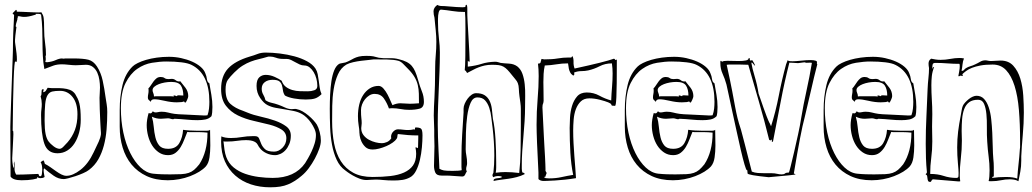

<svg xmlns="http://www.w3.org/2000/svg" viewBox="-20 -755 4397 818"><path d="M393 -472Q378 -495 356.5 -500.5Q335 -506 293 -506Q276 -506 265.5 -506Q255 -506 250 -505Q248 -505 247 -505.5Q246 -506 244 -506Q233 -506 217.5 -499Q202 -492 182 -490Q174 -490 173 -491Q175 -499 175 -503Q175 -508 174.5 -511.5Q174 -515 174 -517V-519L176 -517Q176 -546 172 -572.5Q168 -599 168 -632Q168 -649 167.5 -660Q167 -671 166 -678.5Q165 -686 162.5 -691.5Q160 -697 156 -703Q155 -702 143 -702Q135 -702 123.5 -702.5Q112 -703 100 -703.5Q88 -704 77.5 -704.5Q67 -705 61 -705H54Q50 -706 51 -709.5Q52 -713 48 -713L34 -699Q34 -694 37 -694Q40 -694 40 -691V-689Q38 -653 36.5 -615Q35 -577 35 -540Q35 -532 34 -508.5Q33 -485 32 -453Q31 -421 29.5 -384Q28 -347 27 -313.5Q26 -280 25 -253.5Q24 -227 24 -215Q24 -160 24.5 -106Q25 -52 25 -3Q35 13 72 13Q101 13 120 9.5Q139 6 139 4Q138 4 138 3V1Q138 0 139 0Q140 0 143 2Q146 4 153 4Q157 4 161.5 3Q166 2 170 -1Q169 -7 167.5 -14.5Q166 -22 166 -29Q166 -36 168 -38Q188 -21 208.5 -6.5Q229 8 252 8Q257 8 271 4.5Q285 1 301.5 -4.5Q318 -10 334 -17Q350 -24 359 -31Q384 -50 399 -76.5Q414 -103 422.5 -135Q431 -167 434 -203Q437 -239 437 -278Q437 -296 434.5 -310.5Q432 -325 430 -339Q425 -377 417.5 -411.5Q410 -446 393 -472ZM379 -106Q356 -57 323 -31.5Q290 -6 263 -6Q253 -6 242 -11.5Q231 -17 219 -25.5Q207 -34 195 -42.5Q183 -51 171 -57Q169 -67 165 -72Q162 -70 158.5 -68Q155 -66 153 -64Q160 -54 160 -32Q160 -25 158.5 -14.5Q157 -4 152 -4Q147 -4 146 -8Q145 -12 143 -14Q105 -12 79.5 -11.5Q54 -11 49 -11Q41 -24 42 -38.5Q43 -53 41 -68Q39 -60 39 -59Q39 -56 39.5 -53Q40 -50 40 -47Q40 -46 38 -38Q32 -57 32 -81Q32 -87 33 -100Q34 -113 34.5 -128.5Q35 -144 36 -159Q37 -174 37 -183Q37 -198 35 -198L34 -197Q37 -493 45 -493Q47 -493 47.5 -492Q48 -491 49 -491Q52 -491 52 -501Q52 -514 50.5 -527Q49 -540 47.5 -550.5Q46 -561 45 -568Q44 -575 44 -576V-586Q44 -595 50 -640Q49 -640 47 -642Q47 -652 54 -672V-677Q56 -677 55.5 -681Q55 -685 57 -686Q64 -686 69 -684.5Q74 -683 84 -683Q92 -683 103 -685Q114 -687 133 -693L132 -696H144Q150 -696 155 -693Q159 -662 160 -632.5Q161 -603 161 -574Q161 -545 162.5 -516.5Q164 -488 169 -461Q192 -470 207.5 -475.5Q223 -481 244 -481Q255 -481 273 -479Q291 -477 303 -477Q317 -477 326 -478Q335 -479 346 -479Q364 -479 376 -469.5Q388 -460 394.5 -445.5Q401 -431 403.5 -414Q406 -397 406 -382Q406 -368 405 -358.5Q404 -349 404 -338Q404 -316 405 -290Q406 -264 407 -241.5Q408 -219 409 -204.5Q410 -190 410 -191V-183Q408 -168 400.5 -151.5Q393 -135 379 -106ZM183 -381Q179 -375 176 -369.5Q173 -364 165 -362Q164 -362 164 -364Q164 -366 165 -368.5Q166 -371 166 -373Q166 -375 164 -375Q159 -375 158 -371.5Q157 -368 157 -363Q157 -358 156.5 -353Q156 -348 153 -345Q158 -328 158 -312Q158 -301 156.5 -289.5Q155 -278 155 -265Q155 -183 169 -142.5Q183 -102 225 -102Q248 -102 266.5 -113.5Q285 -125 297.5 -144.5Q310 -164 317 -190Q324 -216 324 -245Q324 -270 322.5 -286.5Q321 -303 318 -315Q315 -327 310.5 -336Q306 -345 300 -355Q291 -367 278 -372Q265 -377 249 -378.5Q233 -380 216 -379.5Q199 -379 183 -381ZM235 -121Q222 -121 208 -132Q194 -143 188 -151Q179 -162 174.5 -183Q170 -204 170 -241Q170 -286 172.5 -311.5Q175 -337 182.5 -349.5Q190 -362 202.5 -365Q215 -368 236 -368Q268 -368 289 -342Q310 -316 310 -268Q310 -230 299 -201Q288 -172 268 -149Q260 -141 251.5 -131.5Q243 -122 235 -121Z M821 -243Q840 -243 855 -246Q870 -249 881 -260Q885 -273 885 -299Q885 -325 880.5 -351Q876 -377 872 -400Q863 -405 861.5 -418Q860 -431 855 -442Q850 -457 835 -470Q820 -483 798.5 -492.5Q777 -502 751.5 -507.5Q726 -513 700 -513Q673 -513 648 -509.5Q623 -506 602.5 -500Q582 -494 567 -486.5Q552 -479 545 -472Q514 -442 502 -393Q490 -344 490 -286V-215Q490 -168 502.5 -126.5Q515 -85 540.5 -54Q566 -23 604.5 -5Q643 13 695 13Q719 13 743.5 8.5Q768 4 790 -4.5Q812 -13 829 -23.5Q846 -34 857 -46Q869 -60 872.5 -84.5Q876 -109 876 -135Q876 -152 875.5 -169.5Q875 -187 875 -202Q871 -198 862 -198Q857 -198 845.5 -198Q834 -198 819.5 -198Q805 -198 789 -199Q773 -200 760 -202Q758 -170 744 -145.5Q730 -121 696 -121Q670 -121 658.5 -135Q647 -149 642 -170Q637 -191 635 -214.5Q633 -238 627 -258Q637 -253 646.5 -251Q656 -249 665 -249Q673 -249 681 -250Q689 -251 696 -251Q701 -251 707 -249Q713 -247 718 -247L723 -249Q749 -248 774 -245.5Q799 -243 821 -243ZM621 -272Q619 -272 617 -272.5Q615 -273 613 -273Q605 -244 605 -222Q605 -199 611 -176Q617 -153 628.5 -135Q640 -117 657 -105.5Q674 -94 696 -94Q715 -94 728 -104Q741 -114 750 -129Q759 -144 765.5 -161.5Q772 -179 778 -193Q783 -192 786.5 -192Q790 -192 794 -192H830Q838 -192 846 -191.5Q854 -191 864 -190Q864 -108 829 -55Q817 -40 807 -31.5Q797 -23 784 -18.5Q771 -14 752.5 -13Q734 -12 705 -12Q688 -12 670.5 -12.5Q653 -13 633 -15Q604 -18 579 -41.5Q554 -65 535 -103Q516 -141 505.5 -190Q495 -239 495 -294Q495 -362 515 -401.5Q535 -441 564.5 -461.5Q594 -482 627.5 -487.5Q661 -493 689 -493Q724 -493 753 -489.5Q782 -486 797 -478Q872 -440 872 -321Q872 -307 870.5 -292.5Q869 -278 864 -264Q861 -263 849 -263Q800 -266 768.5 -267Q737 -268 723 -270Q709 -272 696 -275.5Q683 -279 669 -279Q661 -279 654.5 -277.5Q648 -276 642 -276Q636 -276 631 -281Q626 -272 621 -272ZM770 -318Q772 -318 777 -329Q782 -340 782 -345Q782 -365 770.5 -380.5Q759 -396 748 -409Q747 -408 743 -408Q735 -408 728 -413.5Q721 -419 712 -419Q708 -419 704.5 -418.5Q701 -418 697 -418Q687 -418 681 -422.5Q675 -427 665 -427Q654 -427 647 -421.5Q640 -416 634 -408L623 -392Q618 -384 612 -378Q613 -377 613 -368Q613 -361 611.5 -354Q610 -347 610 -340Q610 -332 614.5 -328.5Q619 -325 622 -321Q624 -332 637 -332Q654 -332 681.5 -325.5Q709 -319 733 -319Q757 -319 764 -323Q766 -321 766.5 -319.5Q767 -318 770 -318ZM630 -371Q630 -379 637.5 -385.5Q645 -392 656.5 -396.5Q668 -401 682 -403.5Q696 -406 710 -406Q741 -406 751 -390Q761 -374 761 -348Q756 -348 750.5 -348.5Q745 -349 741 -349Q734 -349 734 -345Q733 -346 720 -349V-347Q720 -346 721 -346Q721 -345 720 -344Q712 -345 695.5 -345Q679 -345 658 -345Q638 -345 636 -344Q636 -352 633 -358.5Q630 -365 630 -371Z M1237 -291Q1233 -291 1229.5 -290.5Q1226 -290 1223 -290Q1209 -290 1194 -297Q1179 -304 1165 -309Q1151 -314 1137 -317Q1123 -320 1111 -328Q1108 -341 1101.5 -352Q1095 -363 1095 -377Q1095 -395 1108 -405Q1121 -415 1141 -415Q1162 -415 1170 -408.5Q1178 -402 1181 -392Q1184 -382 1185.5 -370Q1187 -358 1194 -348Q1208 -340 1232.5 -335.5Q1257 -331 1283 -331Q1308 -331 1322 -335.5Q1336 -340 1350 -354Q1344 -367 1342 -382L1338 -411Q1336 -426 1333.5 -439Q1331 -452 1324 -463Q1312 -481 1288 -494Q1264 -507 1234.5 -515Q1205 -523 1172.5 -527Q1140 -531 1112 -531Q1092 -531 1077 -525Q1062 -519 1044 -514Q981 -495 951.5 -463Q922 -431 922 -376Q922 -331 942.5 -304.5Q963 -278 994 -263Q1025 -248 1061 -240Q1097 -232 1128 -224Q1159 -216 1179.5 -203Q1200 -190 1200 -166Q1200 -142 1183.5 -125.5Q1167 -109 1148 -109Q1120 -109 1109 -119.5Q1098 -130 1093 -142Q1088 -154 1084 -164.5Q1080 -175 1066 -175H1056Q1033 -175 1010 -171Q987 -167 964 -167Q938 -167 923 -174Q923 -168 922.5 -162.5Q922 -157 922 -152Q922 -104 938 -68Q954 -32 982.5 -7Q1011 18 1049 30.5Q1087 43 1131 43Q1155 43 1173.5 40Q1192 37 1207.5 30.5Q1223 24 1237 15Q1251 6 1265 -6Q1281 -19 1295.5 -38.5Q1310 -58 1321.5 -79.5Q1333 -101 1340 -121Q1347 -141 1347 -156Q1347 -173 1342 -192.5Q1337 -212 1330 -224Q1325 -232 1315.5 -242.5Q1306 -253 1294 -263Q1282 -273 1269 -280.5Q1256 -288 1244 -290Q1243 -291 1237 -291ZM1142 3Q1113 3 1082.5 -1Q1052 -5 1024.5 -14.5Q997 -24 975.5 -41.5Q954 -59 944 -86Q939 -100 936.5 -116.5Q934 -133 932 -153Q934 -152 940 -152H949Q970 -152 990 -155Q1010 -158 1028 -158Q1038 -158 1048 -156.5Q1058 -155 1067 -150Q1075 -145 1078.5 -137.5Q1082 -130 1088 -123Q1097 -111 1114.5 -102.5Q1132 -94 1152 -94Q1163 -94 1175 -99.5Q1187 -105 1196.5 -115.5Q1206 -126 1212.5 -141.5Q1219 -157 1219 -177Q1219 -202 1199.5 -216.5Q1180 -231 1151.5 -241Q1123 -251 1091 -258Q1059 -265 1035 -275L1015 -283Q982 -294 961.5 -312.5Q941 -331 941 -373Q941 -401 950.5 -414.5Q960 -428 978 -446Q997 -465 1014 -475.5Q1031 -486 1048 -492.5Q1065 -499 1082.5 -503Q1100 -507 1120 -513Q1121 -514 1130 -514Q1143 -514 1156 -509Q1169 -504 1186 -504H1201Q1211 -504 1220 -499.5Q1229 -495 1238 -490Q1247 -485 1256.5 -480.5Q1266 -476 1277 -476Q1289 -476 1299 -468Q1309 -460 1316.5 -447.5Q1324 -435 1328 -419.5Q1332 -404 1332 -389Q1332 -375 1319 -370.5Q1306 -366 1292 -366Q1275 -366 1258 -366.5Q1241 -367 1225.5 -371.5Q1210 -376 1198 -385Q1186 -394 1180 -411Q1169 -419 1150 -427.5Q1131 -436 1112 -436Q1096 -436 1084.5 -425.5Q1073 -415 1073 -389Q1073 -360 1088.5 -337.5Q1104 -315 1120 -307Q1136 -299 1155 -295.5Q1174 -292 1193.5 -289Q1213 -286 1232 -282Q1251 -278 1267 -269Q1276 -264 1286.5 -254Q1297 -244 1305.5 -231.5Q1314 -219 1320 -205.5Q1326 -192 1326 -180Q1326 -162 1320.5 -144Q1315 -126 1307.5 -110Q1300 -94 1292.5 -81Q1285 -68 1280 -60Q1236 3 1142 3Z M1745 -203 1743 -204Q1731 -201 1719 -201Q1708 -201 1697 -202.5Q1686 -204 1675 -204Q1665 -204 1655.5 -194.5Q1646 -185 1646 -171Q1646 -170 1646.5 -169Q1647 -168 1647 -166Q1640 -155 1629 -150Q1618 -145 1606 -145Q1595 -145 1580.5 -148.5Q1566 -152 1552 -159.5Q1538 -167 1528.5 -179.5Q1519 -192 1519 -209Q1519 -214 1520 -219Q1521 -224 1521 -230Q1521 -241 1519.5 -252Q1518 -263 1518 -286Q1518 -298 1522.5 -310Q1527 -322 1535 -332Q1543 -342 1553.5 -348.5Q1564 -355 1576 -355Q1602 -355 1615.5 -335.5Q1629 -316 1637 -293Q1640 -293 1643 -293.5Q1646 -294 1650 -294Q1668 -294 1686.5 -290.5Q1705 -287 1723 -287Q1749 -287 1767.5 -292Q1786 -297 1786 -321Q1786 -345 1777.5 -365.5Q1769 -386 1761 -415Q1755 -436 1749 -450Q1743 -464 1734.5 -474Q1726 -484 1712.5 -491Q1699 -498 1678 -503Q1660 -508 1637.5 -507Q1615 -506 1594 -509Q1580 -513 1570.5 -515Q1561 -517 1541 -517Q1521 -517 1509 -514Q1497 -511 1488 -506.5Q1479 -502 1471 -497.5Q1463 -493 1452 -489Q1444 -487 1437 -486Q1430 -485 1425 -483Q1412 -475 1404 -455.5Q1396 -436 1392 -409.5Q1388 -383 1386.5 -352Q1385 -321 1385 -291Q1385 -253 1386.5 -213.5Q1388 -174 1394.5 -138.5Q1401 -103 1414.5 -74Q1428 -45 1451 -29Q1452 -28 1461 -21.5Q1470 -15 1483 -7.5Q1496 0 1511.5 6Q1527 12 1542 12Q1550 12 1558.5 11Q1567 10 1582 10Q1594 10 1613.5 12Q1633 14 1657 14Q1677 14 1694 11.5Q1711 9 1726 1Q1742 -7 1752.5 -27.5Q1763 -48 1769 -74Q1775 -100 1777.5 -127.5Q1780 -155 1780 -178Q1780 -203 1773 -207.5Q1766 -212 1752 -212Q1747 -212 1748 -207.5Q1749 -203 1745 -203ZM1760 -125V-124Q1758 -124 1756.5 -125.5Q1755 -127 1752 -127H1750Q1753 -112 1753 -100Q1753 -69 1739.5 -50Q1726 -31 1701.5 -20Q1677 -9 1643 -5Q1609 -1 1567 -1Q1518 -1 1485 -19Q1452 -37 1432 -68.5Q1412 -100 1403.5 -143.5Q1395 -187 1395 -239Q1395 -268 1395.5 -304Q1396 -340 1401.5 -374.5Q1407 -409 1419.5 -437.5Q1432 -466 1456 -480Q1467 -486 1484.5 -490Q1502 -494 1519 -496Q1536 -498 1551 -499.5Q1566 -501 1572 -502Q1601 -502 1629.5 -501.5Q1658 -501 1677 -496Q1688 -493 1698.5 -482Q1709 -471 1718 -462Q1736 -444 1746 -427Q1756 -410 1760 -392.5Q1764 -375 1764.5 -356Q1765 -337 1765 -315Q1752 -314 1742.5 -313.5Q1733 -313 1726 -313Q1715 -313 1706 -314Q1697 -315 1685 -315Q1670 -315 1652 -307Q1650 -310 1644.5 -323.5Q1639 -337 1631.5 -351.5Q1624 -366 1614 -377.5Q1604 -389 1593 -389Q1572 -389 1555.5 -378.5Q1539 -368 1527.5 -350.5Q1516 -333 1510.5 -309.5Q1505 -286 1505 -260Q1505 -239 1508 -221Q1511 -203 1511 -195V-192Q1511 -189 1512.5 -177Q1514 -165 1520 -152Q1526 -139 1537 -128.5Q1548 -118 1568 -118Q1580 -118 1595.5 -122Q1611 -126 1626 -132.5Q1641 -139 1653 -147.5Q1665 -156 1670 -164Q1673 -169 1673 -174Q1673 -179 1675 -184Q1698 -181 1718.5 -179.5Q1739 -178 1762 -178V-167Q1762 -156 1761.5 -146.5Q1761 -137 1761 -127Q1761 -126 1760 -125Z M2203 -37V-53Q2203 -80 2205 -111Q2207 -142 2210 -174Q2213 -206 2215 -238.5Q2217 -271 2217 -300Q2217 -321 2217.5 -346.5Q2218 -372 2215.5 -396Q2213 -420 2206 -440Q2199 -460 2184 -472Q2169 -483 2148.5 -484Q2128 -485 2113 -487Q2108 -488 2102.5 -490Q2097 -492 2089 -492Q2057 -491 2032 -483Q2007 -475 1973 -471V-496Q1977 -492 1978 -492L1981 -493Q1981 -502 1979.5 -532.5Q1978 -563 1976 -596.5Q1974 -630 1972.5 -657.5Q1971 -685 1971 -690V-717Q1971 -735 1966 -735Q1962 -731 1963 -727.5Q1964 -724 1951 -724Q1943 -724 1925.5 -725Q1908 -726 1874 -729Q1866 -729 1858 -729.5Q1850 -730 1843 -734Q1827 -722 1827 -707Q1827 -693 1831 -680Q1834 -649 1836.5 -624.5Q1839 -600 1839 -577Q1839 -548 1836.5 -520.5Q1834 -493 1834 -468Q1834 -422 1833 -392Q1832 -362 1831 -340.5Q1830 -319 1829 -301.5Q1828 -284 1828 -263Q1828 -248 1829 -232.5Q1830 -217 1830 -202V-175Q1830 -164 1830.5 -153.5Q1831 -143 1831 -132Q1831 -111 1830 -90.5Q1829 -70 1829 -49Q1829 -33 1834.5 -20Q1840 -7 1861 -7H1878Q1895 -7 1911 -5.5Q1927 -4 1949 -3Q1958 -3 1961.5 -11Q1965 -19 1969 -25Q1966 -29 1966 -34Q1966 -41 1968 -47Q1970 -53 1970 -60Q1970 -76 1967 -91.5Q1964 -107 1964 -119Q1964 -150 1965 -188.5Q1966 -227 1970.5 -260.5Q1975 -294 1985 -317Q1995 -340 2014 -340Q2035 -340 2046.5 -327.5Q2058 -315 2064.5 -295.5Q2071 -276 2073.5 -252.5Q2076 -229 2079 -208Q2082 -182 2084 -152Q2086 -122 2086 -92Q2086 -72 2085 -54Q2084 -36 2082 -19Q2078 -12 2078 -8Q2078 -4 2082 0Q2090 -5 2104 -5Q2115 -5 2119 -1Q2116 2 2110 3Q2104 4 2098 4.5Q2092 5 2087.5 7Q2083 9 2083 14V16Q2096 13 2112.5 11Q2129 9 2146.5 6.5Q2164 4 2181.5 -0.5Q2199 -5 2215 -13Q2215 -18 2211.5 -18.5Q2208 -19 2205 -21Q2204 -26 2203.5 -30Q2203 -34 2203 -37ZM2133 -22Q2114 -22 2092 -19Q2093 -24 2093.5 -30Q2094 -36 2094 -41V-64Q2094 -112 2091 -162Q2088 -212 2080 -249Q2078 -271 2075.5 -291Q2073 -311 2065.5 -326Q2058 -341 2044.5 -349.5Q2031 -358 2008 -358Q1999 -358 1989.5 -351.5Q1980 -345 1972.5 -335Q1965 -325 1960 -313.5Q1955 -302 1955 -292V-276Q1952 -228 1949 -181Q1946 -134 1946 -83V-56Q1946 -50 1946 -43.5Q1946 -37 1947 -30Q1936 -27 1908 -27Q1880 -27 1870.5 -29Q1861 -31 1852 -36Q1852 -38 1851 -59.5Q1850 -81 1848.5 -110.5Q1847 -140 1846 -171.5Q1845 -203 1845 -226Q1845 -268 1846.5 -305.5Q1848 -343 1849.5 -379.5Q1851 -416 1852.5 -453Q1854 -490 1854 -532Q1854 -558 1850 -591.5Q1846 -625 1846 -661V-674Q1846 -691 1849 -702.5Q1852 -714 1859 -714Q1883 -712 1907 -708Q1931 -704 1961 -704Q1962 -696 1962.5 -678Q1963 -660 1963 -631Q1963 -561 1962.5 -516.5Q1962 -472 1960 -456Q1964 -454 1966 -450.5Q1968 -447 1970 -444Q1984 -451 1996 -457.5Q2008 -464 2020 -468.5Q2032 -473 2045.5 -476Q2059 -479 2076 -479Q2093 -479 2104.5 -477.5Q2116 -476 2125 -471Q2134 -466 2142.5 -457Q2151 -448 2162 -434Q2168 -426 2175.5 -417.5Q2183 -409 2186 -401Q2190 -391 2190.5 -376Q2191 -361 2193 -346Q2195 -332 2197 -317.5Q2199 -303 2199 -291V-221Q2199 -167 2198 -113.5Q2197 -60 2192 -18Q2175 -20 2161.5 -21Q2148 -22 2133 -22Z M2604 -500Q2603 -500 2603 -499Q2601 -499 2600.5 -501Q2600 -503 2596 -505Q2557 -491 2428 -463Q2423 -476 2423.5 -491Q2424 -506 2419 -516L2416 -513Q2415 -512 2415 -511.5Q2415 -511 2414 -510H2403Q2379 -510 2356 -506Q2333 -502 2299 -502Q2297 -502 2287 -504Q2284 -494 2283 -489Q2282 -484 2272 -484Q2275 -460 2275 -431Q2275 -386 2270.5 -333Q2266 -280 2266 -223Q2266 -197 2268 -146.5Q2270 -96 2274 -20V8Q2282 16 2296 16Q2299 16 2312 15.5Q2325 15 2344 14Q2363 13 2386.5 10.5Q2410 8 2434 4Q2433 -15 2431 -39.5Q2429 -64 2427 -90.5Q2425 -117 2423.5 -145Q2422 -173 2422 -199Q2422 -221 2424 -245.5Q2426 -270 2433.5 -290Q2441 -310 2454.5 -323Q2468 -336 2491 -336Q2512 -336 2535.5 -330Q2559 -324 2571 -319Q2583 -314 2584 -310.5Q2585 -307 2587 -305L2600 -304Q2602 -304 2603.5 -312Q2605 -320 2606 -341.5Q2607 -363 2607.5 -401.5Q2608 -440 2608 -501Q2606 -500 2604 -500ZM2480 -361Q2453 -361 2438.5 -344Q2424 -327 2417 -303.5Q2410 -280 2408.5 -254Q2407 -228 2407 -210Q2407 -156 2410 -104.5Q2413 -53 2422 -10Q2397 -6 2372.5 -0.5Q2348 5 2319 5Q2313 5 2305.5 4Q2298 3 2298 -1V-3Q2299 -3 2299.5 -1Q2300 1 2302 1L2309 -18L2304 -27V-36Q2304 -40 2303.5 -54Q2303 -68 2302 -87.5Q2301 -107 2299.5 -130Q2298 -153 2297 -176Q2294 -231 2291 -297Q2291 -308 2294 -316V-312L2296 -325Q2296 -356 2295.5 -372Q2295 -388 2295 -405Q2295 -422 2296 -440Q2297 -458 2301 -476Q2328 -477 2351 -481Q2374 -485 2400 -485Q2401 -482 2401.5 -476Q2402 -470 2403.5 -462.5Q2405 -455 2409 -447Q2413 -439 2422 -433Q2427 -435 2427 -440Q2427 -441 2426.5 -442Q2426 -443 2426 -444V-446Q2441 -452 2456.5 -452Q2472 -452 2486 -455Q2512 -461 2535 -473Q2558 -485 2587 -485Q2590 -464 2590 -442Q2590 -414 2587.5 -384.5Q2585 -355 2584 -327Q2558 -334 2533.5 -347.5Q2509 -361 2480 -361Z M2973 -243Q2992 -243 3007 -246Q3022 -249 3033 -260Q3037 -273 3037 -299Q3037 -325 3032.5 -351Q3028 -377 3024 -400Q3015 -405 3013.5 -418Q3012 -431 3007 -442Q3002 -457 2987 -470Q2972 -483 2950.5 -492.5Q2929 -502 2903.5 -507.5Q2878 -513 2852 -513Q2825 -513 2800 -509.5Q2775 -506 2754.5 -500Q2734 -494 2719 -486.5Q2704 -479 2697 -472Q2666 -442 2654 -393Q2642 -344 2642 -286V-215Q2642 -168 2654.5 -126.5Q2667 -85 2692.5 -54Q2718 -23 2756.5 -5Q2795 13 2847 13Q2871 13 2895.5 8.5Q2920 4 2942 -4.5Q2964 -13 2981 -23.5Q2998 -34 3009 -46Q3021 -60 3024.5 -84.5Q3028 -109 3028 -135Q3028 -152 3027.5 -169.5Q3027 -187 3027 -202Q3023 -198 3014 -198Q3009 -198 2997.5 -198Q2986 -198 2971.5 -198Q2957 -198 2941 -199Q2925 -200 2912 -202Q2910 -170 2896 -145.5Q2882 -121 2848 -121Q2822 -121 2810.5 -135Q2799 -149 2794 -170Q2789 -191 2787 -214.5Q2785 -238 2779 -258Q2789 -253 2798.5 -251Q2808 -249 2817 -249Q2825 -249 2833 -250Q2841 -251 2848 -251Q2853 -251 2859 -249Q2865 -247 2870 -247L2875 -249Q2901 -248 2926 -245.5Q2951 -243 2973 -243ZM2773 -272Q2771 -272 2769 -272.5Q2767 -273 2765 -273Q2757 -244 2757 -222Q2757 -199 2763 -176Q2769 -153 2780.5 -135Q2792 -117 2809 -105.5Q2826 -94 2848 -94Q2867 -94 2880 -104Q2893 -114 2902 -129Q2911 -144 2917.5 -161.5Q2924 -179 2930 -193Q2935 -192 2938.5 -192Q2942 -192 2946 -192H2982Q2990 -192 2998 -191.5Q3006 -191 3016 -190Q3016 -108 2981 -55Q2969 -40 2959 -31.5Q2949 -23 2936 -18.5Q2923 -14 2904.5 -13Q2886 -12 2857 -12Q2840 -12 2822.5 -12.5Q2805 -13 2785 -15Q2756 -18 2731 -41.5Q2706 -65 2687 -103Q2668 -141 2657.5 -190Q2647 -239 2647 -294Q2647 -362 2667 -401.5Q2687 -441 2716.5 -461.5Q2746 -482 2779.5 -487.5Q2813 -493 2841 -493Q2876 -493 2905 -489.5Q2934 -486 2949 -478Q3024 -440 3024 -321Q3024 -307 3022.5 -292.5Q3021 -278 3016 -264Q3013 -263 3001 -263Q2952 -266 2920.5 -267Q2889 -268 2875 -270Q2861 -272 2848 -275.5Q2835 -279 2821 -279Q2813 -279 2806.5 -277.5Q2800 -276 2794 -276Q2788 -276 2783 -281Q2778 -272 2773 -272ZM2922 -318Q2924 -318 2929 -329Q2934 -340 2934 -345Q2934 -365 2922.5 -380.5Q2911 -396 2900 -409Q2899 -408 2895 -408Q2887 -408 2880 -413.5Q2873 -419 2864 -419Q2860 -419 2856.5 -418.5Q2853 -418 2849 -418Q2839 -418 2833 -422.5Q2827 -427 2817 -427Q2806 -427 2799 -421.5Q2792 -416 2786 -408L2775 -392Q2770 -384 2764 -378Q2765 -377 2765 -368Q2765 -361 2763.5 -354Q2762 -347 2762 -340Q2762 -332 2766.5 -328.5Q2771 -325 2774 -321Q2776 -332 2789 -332Q2806 -332 2833.5 -325.5Q2861 -319 2885 -319Q2909 -319 2916 -323Q2918 -321 2918.5 -319.5Q2919 -318 2922 -318ZM2782 -371Q2782 -379 2789.5 -385.5Q2797 -392 2808.5 -396.5Q2820 -401 2834 -403.5Q2848 -406 2862 -406Q2893 -406 2903 -390Q2913 -374 2913 -348Q2908 -348 2902.5 -348.5Q2897 -349 2893 -349Q2886 -349 2886 -345Q2885 -346 2872 -349V-347Q2872 -346 2873 -346Q2873 -345 2872 -344Q2864 -345 2847.5 -345Q2831 -345 2810 -345Q2790 -345 2788 -344Q2788 -352 2785 -358.5Q2782 -365 2782 -371Z M3460 -487Q3460 -488 3460.5 -488.5Q3461 -489 3461 -490Q3461 -499 3432 -499Q3417 -499 3393 -496.5Q3369 -494 3357 -494Q3345 -494 3340.5 -495.5Q3336 -497 3336 -499L3329 -481Q3311 -415 3298 -347.5Q3285 -280 3265 -217Q3262 -225 3260.5 -227.5Q3259 -230 3257.5 -233Q3256 -236 3253.5 -241.5Q3251 -247 3246 -260Q3241 -273 3233 -295.5Q3225 -318 3212 -356Q3206 -394 3195 -430.5Q3184 -467 3181 -488H3184Q3185 -488 3190 -481.5Q3195 -475 3197 -475Q3197 -476 3195.5 -480Q3194 -484 3191.5 -488Q3189 -492 3187 -495.5Q3185 -499 3184 -499Q3183 -499 3182 -498Q3181 -497 3179 -497Q3174 -497 3174.5 -502.5Q3175 -508 3170 -508Q3170 -500 3158 -497.5Q3146 -495 3127 -495Q3115 -495 3102.5 -495.5Q3090 -496 3079 -496Q3061 -496 3057 -492Q3055 -492 3054 -494Q3053 -496 3051 -496Q3049 -496 3049 -492V-486Q3049 -462 3058.5 -441Q3068 -420 3075 -395Q3078 -383 3084.5 -351.5Q3091 -320 3100 -279.5Q3109 -239 3118.5 -195Q3128 -151 3136.5 -114.5Q3145 -78 3152 -54Q3159 -30 3162 -30H3163Q3164 -30 3164 -27.5Q3164 -25 3165 -16Q3166 -9 3255 0Q3370 -10 3370 -12Q3368 -13 3366 -14Q3364 -15 3362 -16Q3392 -196 3408 -254Q3422 -311 3435 -369Q3448 -427 3462 -481Q3460 -483 3460 -487ZM3414 -490H3415Q3415 -489 3412 -488.5Q3409 -488 3409 -487H3412Q3415 -488 3432 -488Q3438 -488 3439 -487Q3429 -427 3416 -368.5Q3403 -310 3393 -250Q3389 -223 3380.5 -184Q3372 -145 3363.5 -108.5Q3355 -72 3348.5 -46Q3342 -20 3341 -20Q3329 -20 3324.5 -16Q3320 -12 3310 -12Q3301 -12 3290.5 -14.5Q3280 -17 3268 -17H3239Q3223 -17 3209 -18Q3195 -19 3183 -24Q3182 -27 3178 -43.5Q3174 -60 3167.5 -84.5Q3161 -109 3153.5 -139.5Q3146 -170 3137 -202Q3127 -232 3122 -252.5Q3117 -273 3112 -299.5Q3107 -326 3099.5 -366.5Q3092 -407 3076 -479Q3081 -480 3086 -480Q3091 -480 3095 -480H3112Q3119 -480 3133 -480Q3147 -480 3168 -479Q3191 -398 3214 -319.5Q3237 -241 3257 -159H3258Q3260 -157 3262 -157Q3265 -157 3269 -161V-159Q3269 -157 3268.5 -156Q3268 -155 3268 -153Q3268 -151 3273 -151Q3290 -236 3306 -321Q3322 -406 3343 -488Q3348 -488 3357 -487.5Q3366 -487 3380 -486Q3394 -488 3402.5 -489Q3411 -490 3414 -490Z M3820 -243Q3839 -243 3854 -246Q3869 -249 3880 -260Q3884 -273 3884 -299Q3884 -325 3879.5 -351Q3875 -377 3871 -400Q3862 -405 3860.5 -418Q3859 -431 3854 -442Q3849 -457 3834 -470Q3819 -483 3797.5 -492.5Q3776 -502 3750.5 -507.5Q3725 -513 3699 -513Q3672 -513 3647 -509.5Q3622 -506 3601.5 -500Q3581 -494 3566 -486.5Q3551 -479 3544 -472Q3513 -442 3501 -393Q3489 -344 3489 -286V-215Q3489 -168 3501.5 -126.5Q3514 -85 3539.5 -54Q3565 -23 3603.5 -5Q3642 13 3694 13Q3718 13 3742.5 8.5Q3767 4 3789 -4.5Q3811 -13 3828 -23.5Q3845 -34 3856 -46Q3868 -60 3871.5 -84.5Q3875 -109 3875 -135Q3875 -152 3874.5 -169.5Q3874 -187 3874 -202Q3870 -198 3861 -198Q3856 -198 3844.5 -198Q3833 -198 3818.5 -198Q3804 -198 3788 -199Q3772 -200 3759 -202Q3757 -170 3743 -145.5Q3729 -121 3695 -121Q3669 -121 3657.5 -135Q3646 -149 3641 -170Q3636 -191 3634 -214.5Q3632 -238 3626 -258Q3636 -253 3645.5 -251Q3655 -249 3664 -249Q3672 -249 3680 -250Q3688 -251 3695 -251Q3700 -251 3706 -249Q3712 -247 3717 -247L3722 -249Q3748 -248 3773 -245.5Q3798 -243 3820 -243ZM3620 -272Q3618 -272 3616 -272.5Q3614 -273 3612 -273Q3604 -244 3604 -222Q3604 -199 3610 -176Q3616 -153 3627.5 -135Q3639 -117 3656 -105.5Q3673 -94 3695 -94Q3714 -94 3727 -104Q3740 -114 3749 -129Q3758 -144 3764.5 -161.5Q3771 -179 3777 -193Q3782 -192 3785.5 -192Q3789 -192 3793 -192H3829Q3837 -192 3845 -191.5Q3853 -191 3863 -190Q3863 -108 3828 -55Q3816 -40 3806 -31.5Q3796 -23 3783 -18.5Q3770 -14 3751.5 -13Q3733 -12 3704 -12Q3687 -12 3669.5 -12.5Q3652 -13 3632 -15Q3603 -18 3578 -41.5Q3553 -65 3534 -103Q3515 -141 3504.5 -190Q3494 -239 3494 -294Q3494 -362 3514 -401.5Q3534 -441 3563.5 -461.5Q3593 -482 3626.5 -487.5Q3660 -493 3688 -493Q3723 -493 3752 -489.5Q3781 -486 3796 -478Q3871 -440 3871 -321Q3871 -307 3869.5 -292.5Q3868 -278 3863 -264Q3860 -263 3848 -263Q3799 -266 3767.5 -267Q3736 -268 3722 -270Q3708 -272 3695 -275.5Q3682 -279 3668 -279Q3660 -279 3653.5 -277.5Q3647 -276 3641 -276Q3635 -276 3630 -281Q3625 -272 3620 -272ZM3769 -318Q3771 -318 3776 -329Q3781 -340 3781 -345Q3781 -365 3769.5 -380.5Q3758 -396 3747 -409Q3746 -408 3742 -408Q3734 -408 3727 -413.5Q3720 -419 3711 -419Q3707 -419 3703.5 -418.5Q3700 -418 3696 -418Q3686 -418 3680 -422.5Q3674 -427 3664 -427Q3653 -427 3646 -421.5Q3639 -416 3633 -408L3622 -392Q3617 -384 3611 -378Q3612 -377 3612 -368Q3612 -361 3610.5 -354Q3609 -347 3609 -340Q3609 -332 3613.5 -328.5Q3618 -325 3621 -321Q3623 -332 3636 -332Q3653 -332 3680.5 -325.5Q3708 -319 3732 -319Q3756 -319 3763 -323Q3765 -321 3765.5 -319.5Q3766 -318 3769 -318ZM3629 -371Q3629 -379 3636.5 -385.5Q3644 -392 3655.5 -396.5Q3667 -401 3681 -403.5Q3695 -406 3709 -406Q3740 -406 3750 -390Q3760 -374 3760 -348Q3755 -348 3749.5 -348.5Q3744 -349 3740 -349Q3733 -349 3733 -345Q3732 -346 3719 -349V-347Q3719 -346 3720 -346Q3720 -345 3719 -344Q3711 -345 3694.5 -345Q3678 -345 3657 -345Q3637 -345 3635 -344Q3635 -352 3632 -358.5Q3629 -365 3629 -371Z M4071 17Q4070 11 4069.5 4.5Q4069 -2 4069 -9Q4069 -42 4073.5 -80Q4078 -118 4078 -156Q4078 -166 4077.5 -176Q4077 -186 4077 -197Q4077 -224 4079 -248Q4081 -272 4088 -290.5Q4095 -309 4109 -319.5Q4123 -330 4147 -330Q4165 -330 4172.5 -312.5Q4180 -295 4182.5 -269Q4185 -243 4184.5 -211Q4184 -179 4186 -151Q4188 -118 4192 -88Q4196 -58 4196 -29Q4196 1 4192 16Q4193 17 4198 17H4205Q4225 17 4244 13Q4263 9 4282 9Q4291 9 4300.5 10.5Q4310 12 4319 17Q4323 -2 4327 -24Q4331 -46 4331 -71V-89Q4333 -131 4337.5 -180.5Q4342 -230 4342 -275Q4342 -309 4339.5 -348Q4337 -387 4327 -420Q4317 -453 4297 -475Q4277 -497 4243 -497Q4233 -497 4223 -496Q4213 -495 4203 -495Q4195 -495 4189 -496.5Q4183 -498 4178 -498Q4166 -498 4156 -492Q4146 -486 4135 -481Q4125 -476 4114.5 -473Q4104 -470 4096 -465Q4091 -462 4087.5 -457.5Q4084 -453 4077 -453V-456Q4079 -463 4080.5 -479Q4082 -495 4087 -506Q4082 -507 4077.5 -507.5Q4073 -508 4068 -508Q4049 -508 4028.5 -504Q4008 -500 3987 -500Q3976 -500 3966.5 -501.5Q3957 -503 3947 -505Q3940 -500 3938 -495Q3936 -490 3936 -484Q3936 -480 3936.5 -475Q3937 -470 3938 -465Q3938 -445 3935.5 -422.5Q3933 -400 3932 -376Q3930 -319 3927 -260.5Q3924 -202 3924 -142Q3924 -111 3925 -81Q3926 -51 3929 -22Q3929 -17 3926.5 -16Q3924 -15 3924 -11Q3929 -10 3930 -5Q3931 0 3931.5 5.5Q3932 11 3934 15.5Q3936 20 3943 20Q3947 20 3948.5 15Q3950 10 3955 9L4064 18Q4070 18 4071 17ZM4314 6Q4297 -1 4266 -1Q4250 -1 4235 0Q4220 1 4207 3Q4207 -2 4210.5 -2Q4214 -2 4214 -6V-43Q4214 -52 4213.5 -60.5Q4213 -69 4212 -78Q4210 -101 4209.5 -130Q4209 -159 4207.5 -189Q4206 -219 4203 -247Q4200 -275 4192.5 -297.5Q4185 -320 4172.5 -333.5Q4160 -347 4140 -347Q4133 -347 4124 -343Q4115 -339 4107 -332.5Q4099 -326 4092 -318.5Q4085 -311 4082 -304Q4079 -297 4077 -285Q4075 -273 4073 -262Q4066 -227 4062 -194.5Q4058 -162 4058 -127Q4058 -93 4061 -61Q4064 -29 4064 -18Q4064 -10 4063.5 -3.5Q4063 3 4054 3Q4026 3 4000.5 -5.5Q3975 -14 3943 -14Q3943 -49 3947.5 -82.5Q3952 -116 3952 -153Q3952 -168 3951.5 -183.5Q3951 -199 3951 -216Q3951 -230 3951.5 -243Q3952 -256 3952 -269Q3952 -300 3950 -330.5Q3948 -361 3948 -392Q3948 -412 3950 -431Q3952 -450 3960 -470Q3955 -470 3955.5 -467Q3956 -464 3954 -462Q3953 -464 3953 -466Q3953 -467 3952 -468Q3952 -474 3953.5 -480.5Q3955 -487 3965 -487Q3991 -487 4016 -485Q4041 -483 4068 -483Q4068 -481 4068.5 -478.5Q4069 -476 4069 -474Q4069 -463 4066.5 -450.5Q4064 -438 4063 -431Q4064 -430 4065 -430Q4067 -430 4069.5 -431.5Q4072 -433 4075 -433Q4075 -432 4076 -432Q4077 -432 4078 -431.5Q4079 -431 4081 -431Q4081 -432 4082 -433Q4082 -435 4081 -436Q4080 -437 4080 -439Q4086 -445 4096 -452.5Q4106 -460 4121 -466Q4136 -472 4157.5 -476Q4179 -480 4209 -480Q4244 -480 4266.5 -456Q4289 -432 4302.5 -389Q4316 -346 4321 -286.5Q4326 -227 4326 -155V-137Q4326 -132 4326 -128Q4326 -124 4325 -119Q4323 -88 4319.5 -57Q4316 -26 4314 6Z"/></svg>

Font: Londrina Sketch
Style: Regular
Weight: 400
Designer: Marcelo Magalhaes
Foundry: Marcelo Magalhães
Version: Version 1.002